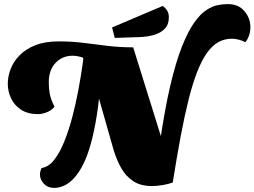

<svg xmlns="http://www.w3.org/2000/svg" viewBox="-20 -891 1242 937"><path d="M823 0 760 -193Q784 -358 811 -473Q838 -588 867.5 -662.5Q897 -737 927 -779.5Q957 -822 986.5 -841.5Q1016 -861 1042.5 -866Q1069 -871 1092 -871Q1144 -871 1173 -836.5Q1202 -802 1202 -758Q1202 -718 1178 -685Q1144 -702 1111 -702Q1075 -702 1045 -685Q1015 -668 989.5 -632Q964 -596 942 -539.5Q920 -483 900.5 -405.5Q881 -328 862 -227Q843 -126 823 0ZM244 26Q213 26 194 5.5Q175 -15 175 -39Q175 -55 183 -71Q217 -76 244.5 -111Q272 -146 294 -201Q316 -256 333 -320.5Q350 -385 362 -449.5Q374 -514 382 -569.5Q390 -625 394 -660L471 -507Q465 -407 452.5 -328.5Q440 -250 423.5 -190.5Q407 -131 386.5 -90Q366 -49 343 -23.5Q320 2 295 14Q270 26 244 26ZM166 -334Q116 -334 83 -355.5Q50 -377 34 -411Q18 -445 18 -482Q18 -518 32 -554.5Q46 -591 76 -621.5Q106 -652 153 -670.5Q200 -689 266 -689Q332 -689 390 -681.5Q448 -674 506.5 -667Q565 -660 630 -660L526 -544L389 -601L384 -610Q357 -619 334 -619Q285 -619 251.5 -584.5Q218 -550 218 -489Q218 -459 223 -432.5Q228 -406 246 -370Q230 -351 207 -342.5Q184 -334 166 -334ZM722 17Q666 17 630 -7Q594 -31 572 -70Q550 -109 536 -154L457 -431L373 -660H630L770 -211L823 0Q803 7 775 12Q747 17 722 17ZM540 -706 527 -757 774 -862Q788 -852 796 -839Q804 -826 804 -806Q804 -771 784 -750.5Q764 -730 731 -720.5Q698 -711 660 -710Z"/></svg>

Font: Sansita Swashed Light Black
Style: Regular
Weight: 900
Version: Version 1.003